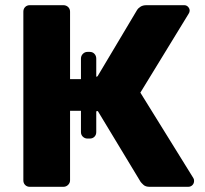

<svg xmlns="http://www.w3.org/2000/svg" viewBox="-20 -720 791 740"><path d="M95 0Q84 0 77 -7Q70 -14 70 -25V-675Q70 -686 77 -693Q84 -700 95 -700H224Q235 -700 242.5 -693Q250 -686 250 -675V-415H292V-494Q292 -505 299.5 -512.5Q307 -520 317 -520H326Q337 -520 344 -512.5Q351 -505 351 -494V-424L356 -426L508 -681Q513 -689 522 -694.5Q531 -700 545 -700H690Q699 -700 705 -693.5Q711 -687 711 -679Q711 -673 707 -667L521 -363L725 -34Q728 -30 728 -23Q728 -13 721.5 -6.5Q715 0 705 0H557Q541 0 533 -7.5Q525 -15 522 -19L357 -292L351 -291V-211Q351 -200 344 -193Q337 -186 326 -186H317Q307 -186 299.5 -193Q292 -200 292 -211V-293H250V-25Q250 -15 242.5 -7.5Q235 0 224 0Z"/></svg>

Font: DVN-Rubik
Style: Bold
Weight: 700
Designer: Hubert and Fischer
Foundry: Hubert & Fischer
Version: Version 2.102